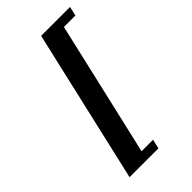

<svg xmlns="http://www.w3.org/2000/svg" viewBox="-208 -720 780 780"><g transform="rotate(-45 181.5 -330.0)"><path d="M211 0 220 -40H154L288 -620H354L363 -660H197L45 0Z"/></g></svg>

Font: Pfennig
Style: BoldItalic
Weight: 700
Italic angle: -13°
Version: Version 20100423